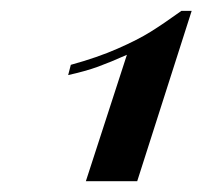

<svg xmlns="http://www.w3.org/2000/svg" viewBox="-20 -773 375 356"><path d="M139.2 -437 215.3 -671.4Q184.6 -657.7 161.9 -649.4Q139.2 -641.1 106.4 -633.8L111.3 -652.8Q161.1 -666.5 198.2 -682.9Q235.4 -699.2 259.3 -714.1Q283.2 -729 316.4 -752.9H335.4L234.4 -437Z"/></svg>

Font: TypoPRO Playfair Display SC
Style: Bold Italic
Weight: 700
Italic angle: -14.9847°
Designer: Claus Eggers Sørensen
Foundry: Claus Eggers Sørensen
Version: Version 1.004;PS 001.004;hotconv 1.0.70;makeotf.lib2.5.58329